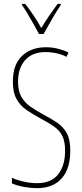

<svg xmlns="http://www.w3.org/2000/svg" viewBox="-20 -1063 429 1000"><path d="M346 -278Q346 -184 301 -133.5Q256 -83 172 -83Q144 -83 107.5 -89Q71 -95 42 -108V-137Q68 -125 104 -117Q140 -109 172 -109Q247 -109 283 -155Q319 -201 319 -278Q319 -326 305 -354.5Q291 -383 262 -403.5Q233 -424 189 -447Q151 -468 118.5 -490Q86 -512 66.5 -546.5Q47 -581 47 -638Q47 -727 95 -772Q143 -817 219 -817Q253 -817 285 -808.5Q317 -800 337 -789L326 -767Q297 -782 268 -787Q239 -792 219 -792Q149 -792 111.5 -750.5Q74 -709 74 -638Q74 -589 91.5 -558.5Q109 -528 138 -508Q167 -488 201 -469Q247 -445 279 -423Q311 -401 328.5 -368Q346 -335 346 -278ZM183 -886Q170 -911 153.5 -940Q137 -969 121.5 -995Q106 -1021 95 -1036V-1043H111Q131 -1018 154 -984Q177 -950 195 -917Q215 -950 235 -979.5Q255 -1009 280 -1043H296V-1036Q274 -1004 250.5 -962.5Q227 -921 207 -886Z"/></svg>

Font: Noto Sans Kannada UI ExtraCondensed Thin
Style: Regular
Weight: 100
Width: 2
Designer: Jelle Bosma - Monotype Design Team
Foundry: Monotype Imaging Inc.
Version: Version 2.005; ttfautohint (v1.8.4.7-5d5b)